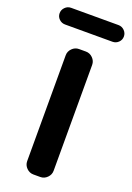

<svg xmlns="http://www.w3.org/2000/svg" viewBox="-184 -989 720 1050"><g transform="rotate(20 176.0 -463.5)"><path d="M38 -830Q18 -830 3.5 -844Q-11 -858 -11 -878Q-11 -898 3.5 -912.5Q18 -927 38 -927H314Q334 -927 348.5 -912.5Q363 -898 363 -878Q363 -858 348.5 -844Q334 -830 314 -830ZM156 -730H196Q219 -730 236 -713Q253 -696 253 -673V-57Q253 -34 236 -17Q219 0 196 0H156Q133 0 116 -17Q99 -34 99 -57V-673Q99 -696 116 -713Q133 -730 156 -730Z"/></g></svg>

Font: Rounded Mplus 1c Bold
Style: Bold
Weight: 700
Version: Version 1.059.20150529